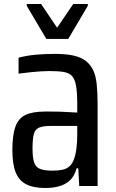

<svg xmlns="http://www.w3.org/2000/svg" viewBox="-20 -857 583 962"><path d="M206 85Q149 85 112.5 67Q76 49 59 7.5Q42 -34 42 -105Q42 -180 57 -222Q72 -264 107.5 -281Q143 -298 204 -298Q218 -298 237 -298Q256 -298 277 -297.5Q298 -297 320 -295.5Q342 -294 367 -293V-336Q367 -394 361 -427.5Q355 -461 340.5 -476.5Q326 -492 298.5 -496.5Q271 -501 226 -501Q209 -501 184.5 -499.5Q160 -498 131.5 -495Q103 -492 73 -488V-568Q115 -579 160.5 -583Q206 -587 256 -587Q311 -587 348.5 -578.5Q386 -570 409.5 -552Q433 -534 446.5 -506Q460 -478 464.5 -435.5Q469 -393 469 -336V75H377L372 -14H364Q353 26 330 47Q307 68 275.5 76.5Q244 85 206 85ZM242 -2Q270 -2 290.5 -6Q311 -10 325.5 -21.5Q340 -33 348 -53Q358 -77 362.5 -109.5Q367 -142 367 -183V-226H233Q194 -226 174.5 -217Q155 -208 149 -183.5Q143 -159 143 -113Q143 -69 150.5 -44.5Q158 -20 180 -11Q202 -2 242 -2ZM212 -662 114 -828V-837H186L266 -718L347 -837H420V-828L322 -662Z"/></svg>

Font: Farlight84_Sys_V01
Style: Regular
Weight: 400
Designer: Ryoko NISHIZUKA  (kana, bopomofo & ideographs); Paul D. Hunt (Latin, Greek & Cyrillic); Sandoll Communications , Soo-you
Foundry: Adobe
Version: Version 2.004;October 29, 2024;FontCreator 14.0.0.2814 64-bi